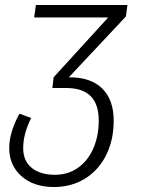

<svg xmlns="http://www.w3.org/2000/svg" viewBox="-20 -543 572 770"><path d="M485 -477 256 -233H258Q345 -233 390.5 -187.5Q436 -142 436 -59Q436 18 406 78.5Q376 139 321.5 173Q267 207 196 207Q115 207 66 163.5Q17 120 17 51Q17 -12 58 -87L105 -70Q73 -6 73 51Q73 102 107 130Q141 158 200 158Q254 158 294 129Q334 100 355 50.5Q376 1 376 -60Q376 -190 246 -190H190L195 -233L414 -473H117L124 -523H491Z"/></svg>

Font: FiraGO Light
Style: Italic
Weight: 300
Italic angle: -8°
Designer: bBox Type GmbH
Foundry: bBox Type GmbH
Version: Version 1.001